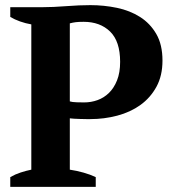

<svg xmlns="http://www.w3.org/2000/svg" viewBox="-20 -728 680 748"><path d="M20 0ZM252 -67Q279 -63 305.5 -55.5Q332 -48 353 -38V0H20V-38Q39 -49 60.5 -56Q82 -63 102 -67V-633Q79 -637 58 -644.5Q37 -652 20 -662V-700H146Q186 -700 237.5 -704Q289 -708 332 -708Q385 -708 435.5 -697.5Q486 -687 525.5 -662Q565 -637 589 -595.5Q613 -554 613 -492Q613 -433 589.5 -390Q566 -347 527 -319Q488 -291 437 -277.5Q386 -264 332 -264Q327 -264 316 -264Q305 -264 292.5 -264.5Q280 -265 268.5 -265.5Q257 -266 252 -267ZM306 -643Q286 -643 274.5 -641.5Q263 -640 252 -637V-333Q261 -330 279 -329.5Q297 -329 308 -329Q335 -329 360 -338Q385 -347 404.5 -366Q424 -385 436 -415Q448 -445 448 -487Q448 -567 409 -605Q370 -643 306 -643Z"/></svg>

Font: PT Serif
Style: Bold
Weight: 700
Designer: A.Korolkova, O.Umpeleva, V.Yefimov
Foundry: ParaType Ltd
Version: Version 1.000W OFL; ttfautohint (v1.6)